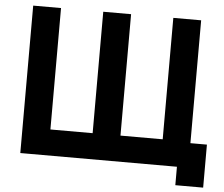

<svg xmlns="http://www.w3.org/2000/svg" viewBox="-57 -815 1134 973"><g transform="rotate(5 510.5 -328.0)"><path d="M927.2 -125H1011.2V93.8H869.6V0H72.8V-750H214.4V-132.3H429.2V-750H570.8V-132.3H785.6V-750H927.2Z"/></g></svg>

Font: Manrope3 ExtraBold
Style: Bold
Weight: 800
Width: 4
Designer: Mikhail Sharanda
Foundry: Mikhail Sharanda
Version: Version 3.000;PS 003.000;hotconv 1.0.88;makeotf.lib2.5.64775